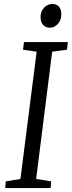

<svg xmlns="http://www.w3.org/2000/svg" viewBox="-20 -957 365 977"><path d="M6.5 0 9.5 -34 84 -46.5 166.5 -694 97 -704 102 -743H325L321 -704L245.5 -694L164 -46.5L240.5 -34L237.5 0ZM235.5 -816Q220.5 -816 209.5 -822.2Q198.5 -828.5 192.5 -840.8Q186.5 -853 186.5 -870.5Q186.5 -900 204.8 -918.5Q223 -937 246.5 -937Q266.5 -937 279.2 -923.8Q292 -910.5 292 -885.5Q292 -854 274.2 -835Q256.5 -816 235.5 -816Z"/></svg>

Font: Merriweather 24pt Light
Style: Italic
Weight: 300
Italic angle: -7.8°
Version: Version 2.101